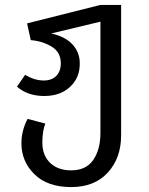

<svg xmlns="http://www.w3.org/2000/svg" viewBox="-20 -546 607 780"><path d="M388 -526H472V4Q472 96 418 155Q364 214 269 214Q173 214 120 162Q67 110 67 36Q67 -15 92 -63L164 -44Q152 -12 152 33Q152 85 183.5 115.5Q215 146 269 146Q330 146 359 103.5Q388 61 388 -6V-458L188 -410Q244 -398 274 -366Q304 -334 304 -289Q305 -231 265 -193.5Q225 -156 160 -156Q92 -156 49 -194L82 -242Q120 -219 158 -219Q190 -219 208.5 -237.5Q227 -256 227 -289Q227 -334 190 -356.5Q153 -379 105 -383L90 -451Z"/></svg>

Font: FiraGO Book
Style: Regular
Weight: 350
Designer: bBox Type
Foundry: bBox Type GmbH
Version: Version 1.001;PS 001.001;hotconv 1.0.88;makeotf.lib2.5.64775